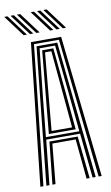

<svg xmlns="http://www.w3.org/2000/svg" viewBox="-112 -1015 614 1066"><g transform="rotate(-10 195.0 -482.0)"><path d="M25.9 0 113.7 -800H283.9L371.6 0H354.4L269.2 -786.1H128.4L43.1 0ZM93.9 0 119.1 -238.7H278.4L303.7 0H286.4L264.6 -224.9H133L111.2 0ZM59.7 0 140.4 -771.9H257.1L337.8 0H320.5L294.3 -252.2H103.2L77 0ZM104 -266.1H292.5L270 -494.1L242.5 -758H155.1L126.9 -494.1ZM123.1 -280.3 143.4 -494.1 167.3 -744.6H230.2L254.6 -494.1L274.4 -280.3ZM141 -294.2H256.5L238.4 -494.1L216.6 -730.7H181L159.2 -494.1ZM152.2 -845 63.5 -963.7H81.9L170.6 -845ZM80.7 -845 -8 -963.7H10.4L99.1 -845ZM116.4 -845 27.7 -963.7H46.2L134.9 -845ZM301.4 -845 212.7 -963.7H231.2L319.9 -845ZM229.9 -845 141.2 -963.7H159.7L248.4 -845ZM265.7 -845 177 -963.7H195.4L284.2 -845Z"/></g></svg>

Font: Big Shoulders Inline Text SC Thin
Style: Regular
Weight: 100
Designer: Patric King
Foundry: XO Type Co
Version: Version 2.002